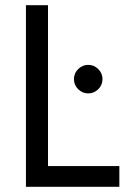

<svg xmlns="http://www.w3.org/2000/svg" viewBox="-20 -720 490 740"><path d="M281.5 -376Q265 -392 265 -415Q265 -438 281.5 -454Q298 -470 320 -470Q342 -470 358.5 -454Q375 -438 375 -415Q375 -392 358.5 -376Q342 -360 320 -360Q298 -360 281.5 -376ZM80 -700H165V-80H440V0H80Z"/></svg>

Font: renner_400book
Style: Book
Weight: 400
Version: Version 003.000 ; ttfautohint (v0.97) -l 8 -r 50 -G 200 -x 1